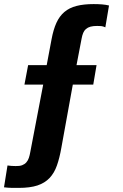

<svg xmlns="http://www.w3.org/2000/svg" viewBox="-23 -751 600 940"><path d="M13.7 59.1Q32.7 62 53.7 62Q72.8 62.5 85.2 57.9Q97.7 53.2 105.7 44.2Q113.8 35.2 118.2 22.2Q122.6 9.3 125.5 -7.8L188.5 -336.9H96.7L114.7 -432.1H205.6L229.5 -559.1Q238.3 -606.4 253.2 -639.2Q268.1 -671.9 292.2 -692.4Q316.4 -712.9 351.6 -721.9Q386.7 -731 435.5 -731Q457.5 -731 476.3 -729.5Q495.1 -728 510.7 -724.1L492.7 -617.2Q481.4 -622.6 471.9 -623.3Q462.4 -624 452.6 -624Q433.1 -624 419.9 -620.4Q406.7 -616.7 397.9 -609.1Q389.2 -601.6 384.3 -589.8Q379.4 -578.1 376.5 -562L351.6 -432.1H449.7L433.6 -336.9H333.5L277.3 -26.9Q268.6 22.5 255.6 59.3Q242.7 96.2 219.5 120.6Q196.3 145 160.2 157Q124 168.9 68.4 168.9Q49.8 168.9 33.2 168.7Q16.6 168.5 -3.4 166Z"/></svg>

Font: XB Khoramshahr
Style: Bold Italic
Weight: 700
Italic angle: -12°
Designer: Behnam
Foundry: Irmug
Version: Version 8.005 2009